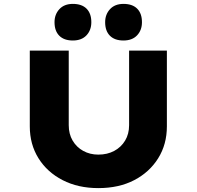

<svg xmlns="http://www.w3.org/2000/svg" viewBox="-20 -960 1012 986"><path d="M485 6Q381 6 301.5 -35Q222 -76 177.5 -147.5Q133 -219 133 -311V-700H333V-317Q333 -272 353 -238Q373 -204 407.5 -185Q442 -166 485 -166Q531 -166 566.5 -185Q602 -204 622.5 -238Q643 -272 643 -317V-700H837V-311Q837 -219 792.5 -147.5Q748 -76 669.5 -35Q591 6 485 6ZM614 -752Q569 -752 544.5 -776.5Q520 -801 520 -846Q520 -886 545 -913Q570 -940 614 -940Q660 -940 684.5 -915.5Q709 -891 709 -846Q709 -805 684 -778.5Q659 -752 614 -752ZM354 -752Q309 -752 284.5 -776.5Q260 -801 260 -846Q260 -886 285 -913Q310 -940 354 -940Q400 -940 424.5 -915.5Q449 -891 449 -846Q449 -805 424 -778.5Q399 -752 354 -752Z"/></svg>

Font: Lexend Mega ExtraBold
Style: Regular
Weight: 800
Designer: Bonnie Shaver-Troup, Thomas Jockin
Foundry: Lexend
Version: Version 1.007